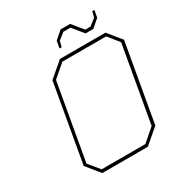

<svg xmlns="http://www.w3.org/2000/svg" viewBox="-203 -1036 1110 1179"><g transform="rotate(-30 352.0 -446.0)"><path d="M334 -794 343 -844 398 -892H466L529 -815H566L612 -851L623 -892H638L629 -842L574 -794H519L456 -871H406L360 -835L349 -794ZM179 0 102 -95 199 -647 304 -737H627L704 -642L607 -90L502 0ZM187 -22H497L586 -99L681 -638L619 -715H309L219 -638L124 -99Z"/></g></svg>

Font: Tomorrow Thin
Style: Italic
Weight: 250
Italic angle: -10°
Designer: Tony de Marco, Monica Rizzolli
Foundry: Just in Type
Version: Version 2.002